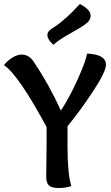

<svg xmlns="http://www.w3.org/2000/svg" viewBox="-29 -941 556 964"><path d="M399 -819Q381 -805 323.5 -773Q266 -741 239 -716Q209 -743 209 -765Q209 -778 219 -787.5Q229 -797 246 -807Q263 -817 298 -847.5Q333 -878 372 -921Q426 -893 426 -862Q426 -838 399 -819ZM503 -616Q503 -581 438.5 -483Q374 -385 310 -307V-203Q310 -70 329 -7Q301 3 267 3Q230 3 216.5 -10Q203 -23 203 -54Q203 -70 204 -133Q205 -196 205 -231V-303Q64 -565 -9 -614Q7 -635 32 -651Q57 -667 80 -667Q115 -667 139 -633Q213 -524 277 -386Q323 -457 363 -547Q403 -637 408 -672Q503 -668 503 -616Z"/></svg>

Font: Overlock
Style: Bold
Weight: 700
Designer: Dario Muhafara
Foundry: Dario Manuel Muhafara
Version: Version 1.002